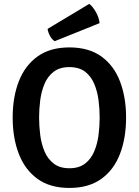

<svg xmlns="http://www.w3.org/2000/svg" viewBox="-20 -936 702 970"><path d="M44 -342Q44 -445.5 75.2 -525.5Q106.5 -605.5 170 -651Q233.5 -696.5 330.5 -696.5Q428.5 -696.5 492 -650.8Q555.5 -605 586.2 -524.8Q617 -444.5 617 -342Q617 -238.5 586 -158Q555 -77.5 491.5 -32Q428 13.5 330.5 13.5Q232.5 13.5 169.2 -32.5Q106 -78.5 75 -158.8Q44 -239 44 -342ZM177.5 -342Q177.5 -299 183.2 -254Q189 -209 205 -171Q221 -133 251.5 -109.5Q282 -86 330.5 -86Q379.5 -86 409.8 -109.5Q440 -133 456 -171Q472 -209 477.8 -254Q483.5 -299 483.5 -342Q483.5 -385 477.8 -429.8Q472 -474.5 456 -512.5Q440 -550.5 409.8 -573.8Q379.5 -597 330.5 -597Q282 -597 251.5 -573.8Q221 -550.5 205 -512.5Q189 -474.5 183.2 -429.8Q177.5 -385 177.5 -342ZM431 -916.5Q447.5 -904.5 464 -876Q480.5 -847.5 483 -819L256.5 -728Q242.5 -736 232.5 -754.8Q222.5 -773.5 220.5 -790Z"/></svg>

Font: Signika Negative SemiBold
Style: Regular
Weight: 600
Designer: Anna Giedryś
Foundry: Anna Giedryś
Version: Version 2.000; ttfautohint (v1.8.3) -l 8 -r 50 -G 200 -x 9 -